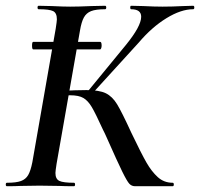

<svg xmlns="http://www.w3.org/2000/svg" viewBox="-32 -645 693 665"><path d="M79 -487Q79 -500 83 -500H315Q320 -500 320 -487Q320 -482 318.5 -478Q317 -474 315 -474H83Q79 -474 79 -487ZM336 -172Q334 -177 331 -183Q328 -189 325 -195Q299 -252 286 -274Q273 -296 257 -305.5Q241 -315 211 -315Q200 -315 190.5 -314Q181 -313 173 -312L174 -330Q233 -333 267 -333Q312 -333 334.5 -322Q357 -311 373.5 -284Q390 -257 423 -185Q457 -114 475 -82.5Q493 -51 514.5 -31.5Q536 -12 566 -12Q570 -12 570 -6Q570 0 566 0H436Q424 0 416 -8.5Q408 -17 391.5 -50.5Q375 -84 336 -172ZM-8 -12Q24 -12 40.5 -18Q57 -24 65.5 -38.5Q74 -53 80 -83L161 -546Q165 -572 165 -578Q165 -600 152 -606.5Q139 -613 102 -613Q98 -613 98 -619Q98 -625 102 -625L147 -624Q187 -622 211 -622Q241 -622 285 -624L332 -625Q336 -625 336 -619Q336 -613 332 -613Q300 -613 283.5 -606.5Q267 -600 258.5 -584.5Q250 -569 245 -539L164 -78Q160 -52 160 -46Q160 -25 173.5 -18.5Q187 -12 224 -12Q228 -12 228 -6Q228 0 224 0Q192 0 174 -1L105 -2L39 -1Q21 0 -8 0Q-12 0 -12 -6Q-12 -12 -8 -12ZM270 -326 403 -488Q457 -554 457 -587Q457 -613 422 -613Q419 -613 419 -619Q419 -625 422 -625L464 -624Q502 -622 531 -622Q565 -622 603 -624L637 -625Q641 -625 641 -619Q641 -613 637 -613Q595 -613 544.5 -582Q494 -551 449 -498L284 -317Z"/></svg>

Font: Cormorant Garamond SemiBold
Style: Italic
Weight: 600
Italic angle: -10°
Designer: Christian Thalmann (Catharsis Fonts)
Foundry: Catharsis Fonts
Version: Version 4.000